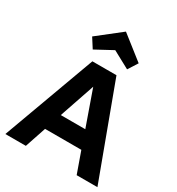

<svg xmlns="http://www.w3.org/2000/svg" viewBox="-215 -1067 1109 1201"><g transform="rotate(30 339.5 -466.0)"><path d="M7 0 251 -666H425L672 0H522L468 -152H206L155 0ZM248 -276H425L335 -531ZM216 -731 172 -800 340 -932 508 -800 464 -731 340 -798Z"/></g></svg>

Font: Secular One
Style: Regular
Weight: 400
Designer: Michal Sahar
Foundry: Hagilda
Version: Version 1.002; ttfautohint (v1.8.4.7-5d5b);gftools[0.9.29]